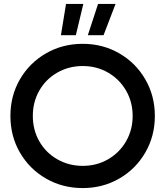

<svg xmlns="http://www.w3.org/2000/svg" viewBox="-20 -943 842 977"><path d="M33 -353Q33 -456 81.5 -539.5Q130 -623 214 -671.5Q298 -720 401 -720Q503 -720 587 -671.5Q671 -623 719.5 -539Q768 -455 768 -353Q768 -251 719.5 -167Q671 -83 587 -34.5Q503 14 401 14Q298 14 214 -34.5Q130 -83 81.5 -166.5Q33 -250 33 -353ZM655 -353Q655 -424 621.5 -482Q588 -540 530 -573.5Q472 -607 401 -607Q330 -607 271.5 -573.5Q213 -540 180 -482Q147 -424 147 -353Q147 -282 180 -224Q213 -166 271.5 -132.5Q330 -99 401 -99Q472 -99 530 -132.5Q588 -166 621.5 -224Q655 -282 655 -353ZM479 -923H568L507 -764H427ZM316 -923H404L366 -764H290Z"/></svg>

Font: Lineal Medium
Style: Regular
Weight: 600
Designer: Created by Frank Adebiaye with contributions from Anton Moglia & Ariel Martín Pérez
Created by Frank ADEBIAYE with FontF
Foundry: Velvetyne Type Foundry
Version: Version 2.000